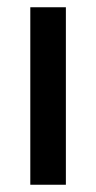

<svg xmlns="http://www.w3.org/2000/svg" viewBox="-20 -509 264 529"><path d="M161.5 0H63.5V-489H161.5Z"/></svg>

Font: Anek Kannada Medium Medium
Style: Regular
Weight: 500
Version: Version 1.003